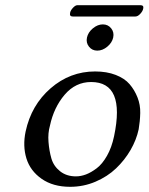

<svg xmlns="http://www.w3.org/2000/svg" viewBox="-20 -717 578 747"><path d="M506.8 -652.8H262.7Q249.5 -652.8 252.9 -668Q254.9 -677.2 264.2 -687Q273.4 -696.8 281.2 -696.8H526.4Q540.5 -696.8 537.1 -683.1Q535.2 -673.3 525.6 -663.1Q516.1 -652.8 506.8 -652.8ZM326.2 -535.4Q314 -550.8 318.4 -571Q322.8 -591.3 341.3 -606.7Q359.9 -622.1 380.1 -622.1Q400.4 -622.1 412.6 -606.7Q424.8 -591.3 420.4 -571Q416 -550.8 397.5 -535.4Q378.9 -520 358.6 -520Q338.4 -520 326.2 -535.4ZM79.6 -205.1Q101.6 -308.1 177 -373.5Q252.4 -439 350.1 -439Q395.5 -439 430.2 -425.5Q464.8 -412.1 484.1 -389.6Q503.4 -367.2 514.9 -338.1Q526.4 -309.1 525.6 -277.3Q524.9 -245.6 519.5 -213.9Q510.7 -172.9 488 -133.5Q465.3 -94.2 431.6 -62Q397.9 -29.8 351.3 -10Q304.7 9.8 252.9 9.8Q186.5 9.8 142.1 -21.2Q97.7 -52.2 82.8 -100.6Q67.9 -148.9 79.6 -205.1ZM334.5 -397.9Q273.9 -397.9 231.7 -348.6Q189.5 -299.3 174.3 -228Q166 -199.2 168.7 -164.8Q171.4 -130.4 179.9 -100.6Q188.5 -70.8 213.6 -50.8Q238.8 -30.8 275.4 -30.8Q294.4 -30.8 314.5 -38.3Q334.5 -45.9 356.2 -62.3Q377.9 -78.6 396.2 -110.8Q414.6 -143.1 423.8 -187Q468.3 -397.9 334.5 -397.9Z"/></svg>

Font: Linux Biolinum O
Style: Italic
Weight: 400
Italic angle: -12°
Designer: Philipp H. Poll
Foundry: Philipp H. Poll
Version: Version 1.1.3